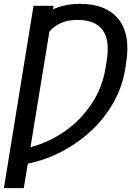

<svg xmlns="http://www.w3.org/2000/svg" viewBox="-58 -757 678 981"><path d="M215.8 -727.5 212.9 -709Q271.5 -737.3 350.6 -737.3Q483.9 -737.3 546.6 -660.2Q609.4 -583 586.9 -438.5L582 -406.2Q568.4 -317.9 524.7 -238.3Q481 -158.7 413.6 -94.2Q346.2 -29.8 262 15.1Q177.7 60.1 84 79.1L63.5 204.1H-38.1L113.3 -727.5ZM97.7 -4.9Q195.3 -30.8 276.4 -88.6Q357.4 -146.5 411.1 -228.3Q464.8 -310.1 480.5 -406.2L486.3 -440.4Q504.9 -550.8 467 -602.8Q429.2 -654.8 338.9 -655.3Q244.1 -654.8 194.3 -595.2Z"/></svg>

Font: Inter Display
Style: Italic
Weight: 400
Italic angle: -9.39999°
Designer: Rasmus Andersson
Foundry: rsms
Version: Version 4.000;git-a52131595